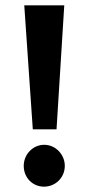

<svg xmlns="http://www.w3.org/2000/svg" viewBox="-20 -688 332 720"><path d="M69 -66C69 -21 103 12 145 12C188 12 223 -22 223 -66C223 -109 188 -145 146 -145C103 -145 69 -109 69 -66ZM71 -668 103 -203H192L221 -668Z"/></svg>

Font: KpMath
Style: SansBold
Weight: 700
Version: Version 0.66